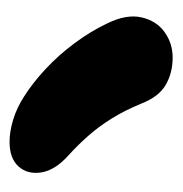

<svg xmlns="http://www.w3.org/2000/svg" viewBox="-10 -840 373 392"><g transform="rotate(90 176.0 -643.5)"><path d="M269 -477Q248 -477 223.5 -484.5Q199 -492 176 -507Q149 -524 120.5 -550.5Q92 -577 67.5 -610Q43 -643 27 -677Q8 -716 15 -746.5Q22 -777 45 -793.5Q68 -810 97 -810Q128 -810 152.5 -796Q177 -782 191 -746Q205 -712 221.5 -685.5Q238 -659 257 -637.5Q276 -616 297 -597Q327 -570 331.5 -542Q336 -514 319.5 -495.5Q303 -477 269 -477Z"/></g></svg>

Font: Shantell Sans Light
Style: Bold
Weight: 700
Version: Version 1.011;[c5ecc13dd]